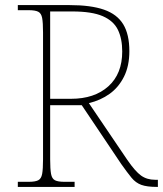

<svg xmlns="http://www.w3.org/2000/svg" viewBox="-20 -734 640 754"><path d="M50 0V-20H93Q118 -20 130 -26Q142 -32 145.5 -51Q149 -70 149 -108V-606Q149 -645 145.5 -663.5Q142 -682 130 -688Q118 -694 93 -694H50V-714H253Q337 -714 388.5 -696Q440 -678 464 -638.5Q488 -599 488 -533Q488 -475 467 -433Q446 -391 410.5 -365.5Q375 -340 329 -329L480 -106Q511 -61 534 -44.5Q557 -28 589 -28H600V0H596Q557 0 535 -8Q513 -16 496.5 -36Q480 -56 456 -90L301 -321H177V-108Q177 -70 180.5 -51Q184 -32 196 -26Q208 -20 233 -20H273V0ZM259 -346Q351 -346 405.5 -395Q460 -444 460 -532Q460 -582 443 -617Q426 -652 383.5 -670.5Q341 -689 264 -689H177V-346Z"/></svg>

Font: Noto Serif Ethiopic Thin
Style: Regular
Weight: 250
Version: Version 2.102